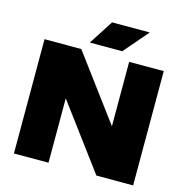

<svg xmlns="http://www.w3.org/2000/svg" viewBox="-132 -1076 1166 1201"><g transform="rotate(15 451.0 -475.5)"><path d="M65 0V-740H303L613 -323V-740H837V0H599L289 -417V0ZM344 -793 446 -951H690L554 -793Z"/></g></svg>

Font: Encode Sans Exp Black
Style: Regular
Weight: 900
Width: 7
Designer: Multiple Designers
Foundry: Impallari Type
Version: Version 3.002; ttfautohint (v1.8.3) -l 8 -r 50 -G 200 -x 14 